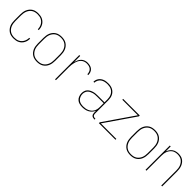

<svg xmlns="http://www.w3.org/2000/svg" viewBox="295 -1715 2910 2910"><g transform="rotate(45 1750.0 -260.0)"><path d="M247 8Q221 8 195 2.5Q169 -3 147 -17Q125 -31 108 -52Q91 -73 81 -97Q71 -121 67.5 -147.5Q64 -174 64 -200V-320Q64 -346 67.5 -372.5Q71 -399 81 -423Q91 -447 108 -468Q125 -489 147 -503Q169 -517 195 -522.5Q221 -528 247 -528Q271 -528 295 -524Q319 -520 340 -509.5Q361 -499 378.5 -482.5Q396 -466 407.5 -445Q419 -424 424.5 -400.5Q430 -377 430 -353V-352H411V-353Q411 -374 406 -395Q401 -416 390.5 -435Q380 -454 364.5 -469Q349 -484 330 -493.5Q311 -503 290 -506.5Q269 -510 247 -510Q224 -510 200.5 -504.5Q177 -499 157 -486.5Q137 -474 122 -454.5Q107 -435 98.5 -413Q90 -391 86.5 -367.5Q83 -344 83 -320V-200Q83 -176 86.5 -152.5Q90 -129 98.5 -107Q107 -85 122 -65.5Q137 -46 157 -33.5Q177 -21 200.5 -15.5Q224 -10 247 -10Q269 -10 290 -13.5Q311 -17 330 -26.5Q349 -36 364.5 -51Q380 -66 390.5 -85Q401 -104 406 -125Q411 -146 411 -167V-168H430V-167Q430 -143 424.5 -119.5Q419 -96 407.5 -75Q396 -54 378.5 -37.5Q361 -21 340 -10.5Q319 0 295 4Q271 8 247 8Z M750 8Q724 8 697.5 2.5Q671 -3 648.5 -17Q626 -31 609 -51.5Q592 -72 582 -96.5Q572 -121 568 -147.5Q564 -174 564 -200V-320Q564 -346 568 -372.5Q572 -399 582 -423.5Q592 -448 609 -468.5Q626 -489 648.5 -503Q671 -517 697.5 -522.5Q724 -528 750 -528Q776 -528 802.5 -522.5Q829 -517 851.5 -503Q874 -489 891 -468.5Q908 -448 918 -423.5Q928 -399 932 -372.5Q936 -346 936 -320V-200Q936 -174 932 -147.5Q928 -121 918 -96.5Q908 -72 891 -51.5Q874 -31 851.5 -17Q829 -3 802.5 2.5Q776 8 750 8ZM750 -10Q774 -10 797.5 -15Q821 -20 841.5 -33Q862 -46 877 -65Q892 -84 901 -106Q910 -128 913.5 -152Q917 -176 917 -200V-320Q917 -344 913.5 -368Q910 -392 901 -414Q892 -436 877 -455Q862 -474 841.5 -487Q821 -500 797.5 -505Q774 -510 750 -510Q726 -510 702.5 -505Q679 -500 658.5 -487Q638 -474 623 -455Q608 -436 599 -414Q590 -392 586.5 -368Q583 -344 583 -320V-200Q583 -176 586.5 -152Q590 -128 599 -106Q608 -84 623 -65Q638 -46 658.5 -33Q679 -20 702.5 -15Q726 -10 750 -10Z M1132 0V-520H1151V-391Q1159 -418 1171 -443Q1183 -468 1202.5 -488Q1222 -508 1249 -518Q1276 -528 1303 -528Q1330 -528 1357 -521.5Q1384 -515 1404.5 -497.5Q1425 -480 1434 -454Q1443 -428 1443 -401H1424Q1424 -424 1416 -446.5Q1408 -469 1390.5 -484Q1373 -499 1350 -504.5Q1327 -510 1303 -510Q1277 -510 1252.5 -500.5Q1228 -491 1209.5 -472Q1191 -453 1180 -429Q1169 -405 1162.5 -379.5Q1156 -354 1153.5 -328Q1151 -302 1151 -276V0Z M1721 8Q1690 8 1660 0.5Q1630 -7 1607.5 -27.5Q1585 -48 1574.5 -77Q1564 -106 1564 -136Q1564 -160 1571 -183.5Q1578 -207 1593.5 -224.5Q1609 -242 1630 -253.5Q1651 -265 1674 -272Q1697 -279 1720.5 -281Q1744 -283 1768 -283H1909V-345Q1909 -366 1905 -388Q1901 -410 1892 -429.5Q1883 -449 1867.5 -465.5Q1852 -482 1832.5 -492Q1813 -502 1791.5 -506Q1770 -510 1748 -510Q1720 -510 1692 -504Q1664 -498 1640.5 -482Q1617 -466 1603.5 -440Q1590 -414 1589 -385H1570Q1570 -407 1576.5 -427.5Q1583 -448 1596 -465.5Q1609 -483 1626.5 -495.5Q1644 -508 1664 -515.5Q1684 -523 1705.5 -525.5Q1727 -528 1748 -528Q1773 -528 1797 -523.5Q1821 -519 1842.5 -508Q1864 -497 1881.5 -479Q1899 -461 1909.5 -439Q1920 -417 1924 -393Q1928 -369 1928 -345V-58Q1928 -49 1931 -39.5Q1934 -30 1941 -23Q1948 -16 1957.5 -13Q1967 -10 1976 -10H1988V8H1976Q1963 8 1949.5 4Q1936 0 1926.5 -9.5Q1917 -19 1913 -32Q1909 -45 1909 -58V-102Q1898 -75 1878 -53Q1858 -31 1832.5 -17Q1807 -3 1778.5 2.5Q1750 8 1721 8ZM1724 -10Q1747 -10 1771 -14Q1795 -18 1816.5 -27.5Q1838 -37 1856.5 -52.5Q1875 -68 1887 -88.5Q1899 -109 1904 -132.5Q1909 -156 1909 -180V-265H1768Q1747 -265 1726 -263.5Q1705 -262 1684.5 -256Q1664 -250 1645 -240.5Q1626 -231 1611.5 -215.5Q1597 -200 1590 -179.5Q1583 -159 1583 -138Q1583 -111 1593 -85Q1603 -59 1623 -41Q1643 -23 1670 -16.5Q1697 -10 1724 -10Z M2072 0V-18L2405 -502H2072V-520H2428V-502L2095 -18H2428V0Z M2750 8Q2724 8 2697.5 2.5Q2671 -3 2648.5 -17Q2626 -31 2609 -51.5Q2592 -72 2582 -96.5Q2572 -121 2568 -147.5Q2564 -174 2564 -200V-320Q2564 -346 2568 -372.5Q2572 -399 2582 -423.5Q2592 -448 2609 -468.5Q2626 -489 2648.5 -503Q2671 -517 2697.5 -522.5Q2724 -528 2750 -528Q2776 -528 2802.5 -522.5Q2829 -517 2851.5 -503Q2874 -489 2891 -468.5Q2908 -448 2918 -423.5Q2928 -399 2932 -372.5Q2936 -346 2936 -320V-200Q2936 -174 2932 -147.5Q2928 -121 2918 -96.5Q2908 -72 2891 -51.5Q2874 -31 2851.5 -17Q2829 -3 2802.5 2.5Q2776 8 2750 8ZM2750 -10Q2774 -10 2797.5 -15Q2821 -20 2841.5 -33Q2862 -46 2877 -65Q2892 -84 2901 -106Q2910 -128 2913.5 -152Q2917 -176 2917 -200V-320Q2917 -344 2913.5 -368Q2910 -392 2901 -414Q2892 -436 2877 -455Q2862 -474 2841.5 -487Q2821 -500 2797.5 -505Q2774 -510 2750 -510Q2726 -510 2702.5 -505Q2679 -500 2658.5 -487Q2638 -474 2623 -455Q2608 -436 2599 -414Q2590 -392 2586.5 -368Q2583 -344 2583 -320V-200Q2583 -176 2586.5 -152Q2590 -128 2599 -106Q2608 -84 2623 -65Q2638 -46 2658.5 -33Q2679 -20 2702.5 -15Q2726 -10 2750 -10Z M3072 0V-520H3091V-412Q3100 -438 3115 -460.5Q3130 -483 3152 -499Q3174 -515 3200.5 -521.5Q3227 -528 3253 -528Q3279 -528 3304.5 -522Q3330 -516 3351 -501.5Q3372 -487 3387.5 -466Q3403 -445 3412 -421Q3421 -397 3424.5 -371.5Q3428 -346 3428 -320V0H3409V-320Q3409 -343 3406 -366.5Q3403 -390 3394.5 -412Q3386 -434 3372 -453Q3358 -472 3339 -485.5Q3320 -499 3296.5 -504.5Q3273 -510 3250 -510Q3227 -510 3203.5 -504.5Q3180 -499 3161 -485.5Q3142 -472 3128 -453Q3114 -434 3105.5 -412Q3097 -390 3094 -366.5Q3091 -343 3091 -320V0Z"/></g></svg>

Font: Iosevka SS18 Thin
Style: Regular
Weight: 100
Monospace: yes
Designer: Belleve Invis
Foundry: Belleve Invis
Version: Version 25.1.1; ttfautohint (v1.8.4)